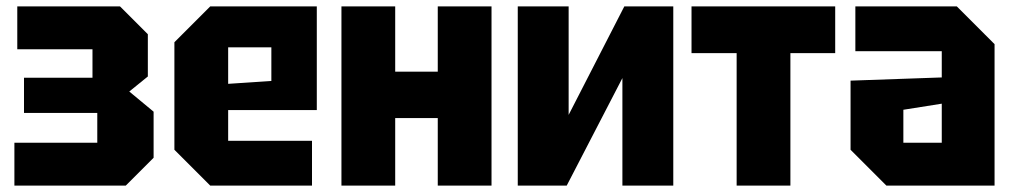

<svg xmlns="http://www.w3.org/2000/svg" viewBox="-20 -580 3169 600"><path d="M460 -87 373 0H25V-134H284V-227H55V-337H269V-426H34V-560H355L442 -473V-341L384 -294L460 -231Z M525 -112V-448L637 -560H970V-236H693V-140H955V0H637ZM693 -318 828 -327V-432H693Z M1047 0V-560H1215V-356H1348V-560H1516V0H1348V-211H1215V0Z M2084 0H1925V-336L1751 0H1598V-560H1757V-221L1931 -560H2084Z M2450 0V-414H2590V-560H2141V-414H2282V0Z M2638 -112V-328L2923 -338V-420H2653V-560H2970L3088 -442V0H2750ZM2803 -237V-134H2923V-256Z"/></svg>

Font: Tektur SemiCondensed
Style: Bold
Weight: 700
Width: 4
Designer: Adam Jagosz
Foundry: Adam Jagosz
Version: Version 1.005;gftools[0.9.30]